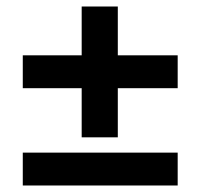

<svg xmlns="http://www.w3.org/2000/svg" viewBox="-20 -599 616 590"><path d="M526 -328H342V-177H231V-328H50V-429H231V-579H342V-429H526ZM526 -29H50V-130H526Z"/></svg>

Font: Hind Madurai SemiBold
Style: Regular
Weight: 600
Designer: Jyotish Sonowal
Foundry: Indian Type Foundry
Version: Version 1.001;PS 1.0;hotconv 1.0.86;makeotf.lib2.5.63406; tt